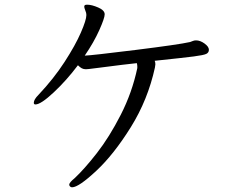

<svg xmlns="http://www.w3.org/2000/svg" viewBox="-20 -751 1040 818"><path d="M563 -482Q514 -477 407 -463L359 -457Q354 -456 346 -456Q336 -456 328.5 -460Q321 -464 312 -473Q264 -409 209 -357.5Q154 -306 131 -306Q124 -306 124 -313Q124 -327 144 -347Q209 -416 255 -487Q301 -558 324.5 -612Q348 -666 348 -687L347 -696Q345 -703 342 -710.5Q339 -718 339 -722Q339 -726 340 -727Q341 -731 352 -731Q371 -731 398.5 -719Q426 -707 426 -690Q426 -674 403 -622.5Q380 -571 341 -514Q371 -515 556 -538Q741 -561 790 -572Q794 -573 800.5 -576Q807 -579 815 -579Q833 -579 851.5 -565.5Q870 -552 870 -539Q870 -527 859 -521.5Q848 -516 805.5 -510.5Q763 -505 639 -492Q642 -486 642 -477Q642 -473 640 -463Q610 -326 537.5 -209.5Q465 -93 390 -23Q315 47 287 47Q282 47 278.5 43.5Q275 40 275 36Q275 31 281 24Q287 17 297 9Q339 -30 392.5 -98.5Q446 -167 494.5 -262Q543 -357 565 -461V-468Q565 -474 563 -482Z"/></svg>

Font: Fusion Kai T
Style: Regular
Weight: 400
Designer: Fontworks Inc.
Version: Version 24.134;May 13, 2024